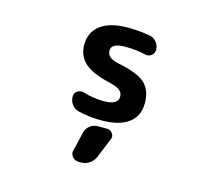

<svg xmlns="http://www.w3.org/2000/svg" viewBox="-112 -697 1224 1086"><g transform="rotate(15 500.0 -154.0)"><path d="M416 82Q421.9 57.6 441.9 42Q461.9 26.4 487.3 26.4H542Q562.5 26.4 574.2 43.9Q581.1 53.7 581.1 64.5Q581.1 71.3 577.1 79.1L529.3 196.3Q518.6 219.7 497.1 234.4Q475.6 249 449.2 249H433.6Q411.1 249 397.5 231.4Q387.7 218.8 387.7 204.1Q387.7 199.2 389.6 193.4ZM440.4 -405.3Q440.4 -383.8 455.1 -369.6Q469.7 -355.5 508.8 -346.7Q624 -324.2 667.5 -284.2Q710.9 -244.1 710.9 -167Q710.9 -91.8 656.2 -51.3Q601.6 -10.7 497.1 -10.7Q427.7 -10.7 362.3 -26.4Q336.9 -32.2 321.8 -52.7Q306.6 -73.2 306.6 -99.6Q306.6 -120.1 323.2 -131.8Q335 -139.6 347.7 -139.6Q354.5 -139.6 361.3 -137.7Q422.9 -119.1 482.4 -119.1Q566.4 -119.1 566.4 -167Q566.4 -189.5 550.3 -203.6Q534.2 -217.8 491.2 -228.5Q384.8 -252 339.4 -293Q293.9 -334 293.9 -399.4Q293.9 -473.6 349.1 -515.1Q404.3 -556.6 509.8 -556.6Q574.2 -556.6 639.6 -544.9Q663.1 -540 678.7 -520.5Q694.3 -501 694.3 -476.6Q694.3 -455.1 677.7 -442.4Q665 -433.6 651.4 -433.6Q645.5 -433.6 640.6 -435.5Q583 -448.2 528.3 -448.2Q526.4 -448.2 523.4 -448.2Q440.4 -448.2 440.4 -405.3Z"/></g></svg>

Font: Gen Jyuu Gothic Monospace Bold
Style: Bold
Weight: 700
Designer: [Source Han Sans]
Ryoko NISHIZUKA  (kana & ideographs); Paul D. Hunt (Latin, Greek & Cyrillic); Wenlong ZHANG  (bopomofo
Version: Version 1.002.20150607